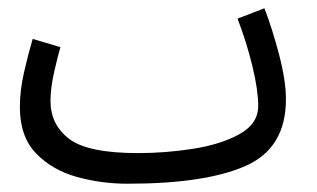

<svg xmlns="http://www.w3.org/2000/svg" viewBox="-20 -423 766 464"><path d="M288 21Q476 21 573.5 -22Q671 -65 671 -183Q671 -228 654.5 -291Q638 -354 619 -403L554 -378Q576 -321 590 -263Q604 -205 604 -167Q604 -124 559 -99Q514 -74 447 -63.5Q380 -53 314 -53Q192 -53 147 -87.5Q102 -122 102 -179Q102 -210 111 -249.5Q120 -289 126 -309L59 -329Q48 -292 38 -248Q28 -204 28 -164Q28 -93 67 -52.5Q106 -12 165.5 4.5Q225 21 288 21Z"/></svg>

Font: Noto Sans Arabic Condensed
Style: Regular
Weight: 400
Width: 3
Designer: Nadine Chahine
Foundry: Monotype Imaging Inc.
Version: 1.001